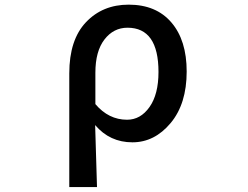

<svg xmlns="http://www.w3.org/2000/svg" viewBox="-20 -584 1040 805"><path d="M270.5 200.2V-276.4Q270.5 -417 340.3 -490.7Q410.2 -564.5 519.5 -564.5Q634.8 -564.5 698.7 -489.7Q762.7 -415 762.7 -284.2Q762.7 -148.4 695.3 -67.9Q627.9 12.7 535.2 12.7Q440.4 12.7 378.9 -59.6Q385.7 177.7 386.7 200.2ZM512.7 -82Q569.3 -82 606.9 -135.3Q644.5 -188.5 644.5 -282.2Q644.5 -467.8 514.6 -467.8Q456.1 -467.8 418 -418.5Q379.9 -369.1 379.9 -279.3V-147.5Q435.5 -82 512.7 -82Z"/></svg>

Font: Gen Shin Gothic Monospace Medium
Style: Regular
Weight: 500
Designer: [Source Han Sans]
Ryoko NISHIZUKA  (kana & ideographs); Paul D. Hunt (Latin, Greek & Cyrillic); Wenlong ZHANG  (bopomofo
Version: Version 1.002.20150607